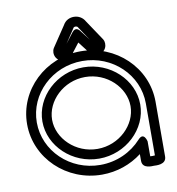

<svg xmlns="http://www.w3.org/2000/svg" viewBox="-88 -867 897 974"><g transform="rotate(-10 360.0 -380.5)"><path d="M690.2 -10.4 690.8 -292.6C690.8 -468.9 541.4 -610.2 360 -610.2C178.6 -610.2 29.2 -468.9 29.2 -292.6C29.2 -116.3 178.6 25 360 25C437.8 25 509.4 -0.9 566.2 -44.3C566.2 -33.6 566.2 -21 566.2 -9.5C566.2 33 619.1 26.3 626.4 26.3C634.8 26.3 690.2 32.8 690.2 -10.4ZM640.3 -24.6C631.7 -23.5 622 -23.6 616.2 -24.2L616.2 -101.2C616.2 -101.2 605.1 -153.9 572.6 -118C521.2 -61.2 445.1 -25 360 -25C204.3 -25 79.2 -145.9 79.2 -292.6C79.2 -439.3 204.3 -560.2 360 -560.2C515.7 -560.2 640.8 -439.3 640.8 -292.6ZM108 -292.6C108 -165.7 222.2 -57.5 360 -57.5C497.8 -57.5 612 -165.7 612 -292.6C612 -419.5 497.8 -527.7 360 -527.7C222.2 -527.7 108 -419.5 108 -292.6ZM158 -292.6C158 -388.7 247.5 -477.7 360 -477.7C472.6 -477.7 562 -388.7 562 -292.6C562 -196.5 472.6 -107.5 360 -107.5C247.5 -107.5 158 -196.5 158 -292.6ZM357 -738.3C363.3 -738.3 368 -734.6 369.1 -732.1C369.7 -731 370.5 -729.6 371 -728.8C375.3 -722.5 398.9 -687.1 417.3 -659.7L376.8 -712.3C374.9 -714.8 357.5 -738.6 337.2 -712.3L296.7 -659.7C317.2 -690.4 338.4 -722.1 343 -728.8C343.7 -729.8 344.5 -731.3 344.9 -732.1C346.3 -735.2 350.4 -738.3 357 -738.3ZM357 -788.3C335.7 -788.3 313.7 -779.5 300.5 -755.3C290.7 -740.6 230.5 -650.7 230.5 -650.7L229.4 -649C228.2 -647.2 226.8 -644.3 226.1 -641.7L225.5 -639.8C221.3 -624.6 223.9 -605.8 237.7 -592.1C247.1 -582.7 259.6 -578.3 271.7 -578.3C294.8 -578.3 312.8 -591.7 322.3 -611L357 -656L391.7 -611C399.6 -595.2 417.2 -578.3 442.3 -578.3C455.1 -578.3 468.1 -583.2 477.7 -593.5C490.3 -607.1 492.5 -625.1 488.5 -639.8L487.9 -641.7C487.4 -643.9 486.1 -646.8 484.6 -649L483.5 -650.7C483.3 -650.9 425.3 -737.7 413.5 -755.3C401.9 -776.4 380.1 -788.3 357 -788.3Z"/></g></svg>

Font: Hi.
Style: Regular
Weight: 400
Designer: Mew Too, Robert Jablonski
Foundry: Cannot Into Space Fonts
Version: Version 1.996